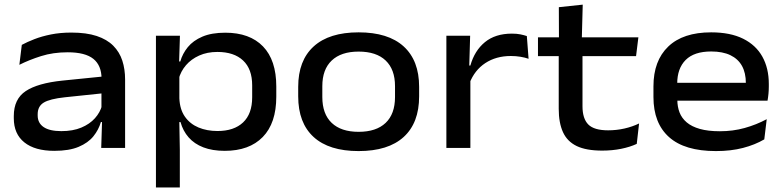

<svg xmlns="http://www.w3.org/2000/svg" viewBox="-20 -638 3379 828"><path d="M416.5 0 420.5 -127.5 417.5 -146V-277.5L418 -298Q418 -355.5 382.8 -384Q347.5 -412.5 272 -412.5Q209 -412.5 157 -396Q105 -379.5 63.5 -358.5L74 -444.5Q97 -457 128.5 -469.2Q160 -481.5 200 -489.5Q240 -497.5 288 -497.5Q352.5 -497.5 397 -482.8Q441.5 -468 468.5 -440.8Q495.5 -413.5 507.5 -376.5Q519.5 -339.5 519.5 -295V0ZM214 12.5Q130.5 12.5 85 -24Q39.5 -60.5 39.5 -128V-137.5Q39.5 -211 91 -245.2Q142.5 -279.5 250 -290.5L428.5 -308.5L432 -236.5L260 -218.5Q194.5 -211.5 168.5 -195.5Q142.5 -179.5 142.5 -145.5V-140Q142.5 -107.5 168.2 -90Q194 -72.5 244.5 -72.5Q294.5 -72.5 330.8 -87.8Q367 -103 389.5 -128.2Q412 -153.5 420 -183.5L434.5 -111.5H415Q405.5 -78.5 382.8 -50.2Q360 -22 319.2 -4.8Q278.5 12.5 214 12.5Z M949 12.5Q896 12.5 857 -2.5Q818 -17.5 793.5 -45.5Q769 -73.5 758.5 -111.5H724L753.5 -214Q755.5 -166 777.5 -134.8Q799.5 -103.5 836 -88.2Q872.5 -73 918 -73Q989 -73 1028.2 -110Q1067.5 -147 1067.5 -218.5V-270Q1067.5 -340.5 1028.2 -377.2Q989 -414 917.5 -414Q873.5 -414 839 -398.5Q804.5 -383 782 -356.8Q759.5 -330.5 750.5 -297L725.5 -373H757.5Q767 -406.5 790 -434.8Q813 -463 852.8 -480Q892.5 -497 951.5 -497Q1057 -497 1114.2 -437.8Q1171.5 -378.5 1171.5 -265V-221Q1171.5 -107 1113.2 -47.2Q1055 12.5 949 12.5ZM652.5 170.5V-484H756L752 -357L753.5 -321V-157L753 -132L755.5 8V170.5Z M1526.5 13.5Q1399 13.5 1332.5 -47.2Q1266 -108 1266 -222.5V-263.5Q1266 -377 1332.8 -437.8Q1399.5 -498.5 1526.5 -498.5Q1654 -498.5 1720.8 -437.8Q1787.5 -377 1787.5 -263.5V-222.5Q1787.5 -108 1720.8 -47.2Q1654 13.5 1526.5 13.5ZM1526.5 -69.5Q1602.5 -69.5 1643 -108Q1683.5 -146.5 1683.5 -219.5V-266.5Q1683.5 -338.5 1643.2 -377Q1603 -415.5 1526.5 -415.5Q1451 -415.5 1410.5 -377Q1370 -338.5 1370 -266.5V-219.5Q1370 -146.5 1410.5 -108Q1451 -69.5 1526.5 -69.5Z M2004.5 -278.5 1984.5 -355.5H2008.5Q2026.5 -419.5 2071.2 -456.2Q2116 -493 2187.5 -493Q2208.5 -493 2224.2 -489.8Q2240 -486.5 2252 -482.5L2259.5 -384.5Q2244 -390 2224.5 -393.2Q2205 -396.5 2183 -396.5Q2119.5 -396.5 2073 -366Q2026.5 -335.5 2004.5 -278.5ZM1905 0V-484H2007.5L2003 -331L2008.5 -325V0Z M2577 11.5Q2508 11.5 2467 -8.2Q2426 -28 2407.8 -68.2Q2389.5 -108.5 2389.5 -168.5V-434.5H2492V-180Q2492 -126.5 2517 -101.2Q2542 -76 2602.5 -76Q2639 -76 2673 -83.8Q2707 -91.5 2736 -105.5L2726 -17.5Q2697 -4 2658.5 3.8Q2620 11.5 2577 11.5ZM2300 -396V-477H2733L2723 -396ZM2390.5 -468 2390 -607 2493 -618 2489 -468Z M3067.5 13.5Q2932.5 13.5 2865.2 -46.8Q2798 -107 2798 -219.5V-265.5Q2798 -376 2861.8 -437.2Q2925.5 -498.5 3047 -498.5Q3129.5 -498.5 3184.8 -471Q3240 -443.5 3267.8 -393.5Q3295.5 -343.5 3295.5 -276V-265Q3295.5 -249.5 3294 -233.5Q3292.5 -217.5 3290 -204H3194Q3195.5 -223.5 3196 -243.2Q3196.5 -263 3196.5 -280Q3196.5 -323.5 3179.8 -353.8Q3163 -384 3129.8 -400Q3096.5 -416 3047 -416Q2973.5 -416 2937 -379.5Q2900.5 -343 2900.5 -277.5V-250.5L2901 -239V-208Q2901 -178 2910.5 -153.2Q2920 -128.5 2941.5 -110.2Q2963 -92 2998.2 -82Q3033.5 -72 3084.5 -72Q3141 -72 3191.2 -86Q3241.5 -100 3286.5 -124L3276 -37Q3236 -13.5 3184 0Q3132 13.5 3067.5 13.5ZM2848.5 -204V-281H3269.5V-204Z"/></svg>

Font: Anek Gurmukhi Medium SemiExpanded
Style: Regular
Weight: 500
Width: 6
Version: Version 1.003